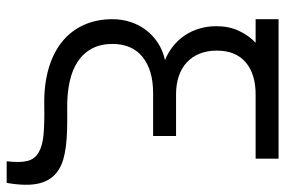

<svg xmlns="http://www.w3.org/2000/svg" viewBox="-163 -597 876 590"><g transform="rotate(90 275.0 -302.0)"><path d="M302.5 0Q241 1 192 -13Q143 -27 109 -54.2Q75 -81.5 57 -120.8Q39 -160 39 -209.5Q39 -238.5 47.5 -264.8Q56 -291 72.2 -312.5Q88.5 -334 111.8 -349.2Q135 -364.5 164.5 -371Q140.5 -381 121.2 -396.5Q102 -412 88.5 -432.2Q75 -452.5 67.8 -476.8Q60.5 -501 60.5 -528.5Q60.5 -568 74.8 -598.2Q89 -628.5 111.5 -649.5H39V-720H467.5V-649.5H270Q207.5 -649.5 171.5 -619Q135.5 -588.5 135.5 -530Q135.5 -501 144.8 -477.8Q154 -454.5 171.5 -438.2Q189 -422 213.8 -413.5Q238.5 -405 269.5 -405H398V-334.5H266Q195.5 -334.5 155.2 -302.2Q115 -270 115 -209.5Q115 -173.5 129 -147Q143 -120.5 168.8 -103.2Q194.5 -86 231 -78Q267.5 -70 312.5 -70.5Q348 -71 377 -70.2Q406 -69.5 429.5 -66.5Q453 -63.5 471.2 -58Q489.5 -52.5 503.5 -43Q533.5 -23.5 543.2 14.5Q553 52.5 542 115.5H475.5Q480.5 75 474.5 51.5Q468.5 28 447 16.5Q427 5 392 2Q357 -1 302.5 0Z"/></g></svg>

Font: Vela Sans
Style: Regular
Weight: 400
Designer: Principal design: Mikhail Sharanda - project Manrope.
Design modification: Ravid Balaliev
Foundry: Mikhail Sharanda
Version: Version 1.001